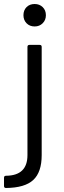

<svg xmlns="http://www.w3.org/2000/svg" viewBox="-55 -730 320 958"><path d="M62 -654Q62 -679 77.5 -694.5Q93 -710 118 -710Q142 -710 158 -694.5Q174 -679 174 -654Q174 -630 158 -614Q142 -598 118 -598Q93 -598 77.5 -614Q62 -630 62 -654ZM-35 198V157Q-35 147 -25 147Q82 146 82 44V-496Q82 -506 92 -506H143Q153 -506 153 -496V44Q153 129 111 168Q69 207 -25 208Q-35 208 -35 198Z"/></svg>

Font: Barlow
Style: Regular
Weight: 400
Designer: Jeremy Tribby
Foundry: Tribby Type
Version: Version 1.408;December 10, 2018;FontCreator 11.5.0.2430 64-b